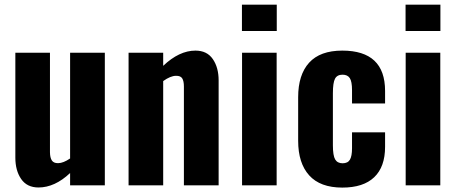

<svg xmlns="http://www.w3.org/2000/svg" viewBox="-20 -808 1993 837"><path d="M147.9 9.3Q97.7 9.3 72.3 -27.6Q46.9 -64.5 46.9 -120.6V-578.1H197.8V-144Q198.2 -120.1 206.1 -108.4Q213.9 -96.7 232.4 -96.7Q233.4 -96.7 233.9 -96.7Q256.3 -97.2 285.6 -117.2V-578.1H437V0H285.6V-53.7Q218.8 9.3 147.9 9.3Z M540.5 0V-578.1H691.4V-521Q761.2 -587.4 832 -587.4Q882.3 -587.4 907.7 -550.5Q933.1 -513.7 933.1 -457.5V0H781.7V-430.7Q781.7 -454.6 774.4 -466.3Q767.1 -478 747.1 -477.5Q723.6 -477.5 691.4 -454.6V0Z M1034.7 -672.9V-787.6H1186.5V-672.9ZM1035.2 0V-578.1H1186V0Z M1472.2 9.8Q1376 9.8 1327.9 -43.5Q1279.8 -96.7 1279.8 -194.3V-384.3Q1279.8 -481.9 1327.6 -534.7Q1375.5 -587.4 1472.2 -587.4Q1658.7 -587.4 1658.7 -411.6V-356.9H1514.6V-415Q1514.6 -452.6 1504.9 -467.5Q1495.1 -482.4 1473.1 -482.4Q1449.7 -482.4 1440.4 -464.8Q1431.2 -447.3 1431.2 -401.4V-174.8Q1431.2 -129.4 1441.2 -112.8Q1451.2 -96.2 1473.6 -96.2Q1496.1 -96.2 1505.4 -111.8Q1514.6 -127.4 1514.6 -161.6V-231H1658.7V-168Q1658.7 -80.6 1611.3 -35.4Q1564 9.8 1472.2 9.8Z M1748 -672.9V-787.6H1899.9V-672.9ZM1748.5 0V-578.1H1899.4V0Z"/></svg>

Font: Oswald
Style: DemiBold
Weight: 600
Designer: Vernon Adams
Foundry: Vernon Adams
Version: 3.0; ttfautohint (v0.95) -l 8 -r 50 -G 200 -x 0 -w "G" -W -c